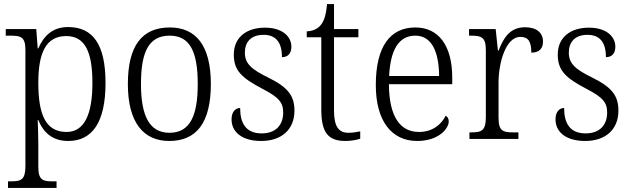

<svg xmlns="http://www.w3.org/2000/svg" viewBox="-20 -678 3081 937"><path d="M19 239H256V207H237C189 207 167 201 167 136V25C167 -22 165 -64 164 -92H167C193 -29 238 10 313 10C428 10 495 -78 495 -273C495 -462 433 -546 312 -546C236 -546 193 -502 167 -442H164L157 -536H8V-504H29C84 -504 104 -497 104 -433V133C104 200 82 207 33 207H19ZM305 -34C200 -34 167 -124 167 -274C167 -416 202 -502 303 -502C395 -502 431 -425 431 -273C431 -121 392 -34 305 -34Z M806 10C939 10 1009 -79 1009 -268C1009 -456 936 -544 809 -544C673 -544 604 -455 604 -268C604 -80 680 10 806 10ZM807 -30C709 -30 668 -113 668 -268C668 -425 706 -504 808 -504C907 -504 945 -426 945 -268C945 -116 909 -30 807 -30Z M1255 10C1353 10 1417 -45 1417 -138C1417 -211 1385 -252 1290 -299C1211 -338 1175 -365 1175 -421C1175 -471 1203 -508 1266 -508C1325 -508 1356 -473 1356 -399C1386 -399 1402 -418 1402 -450C1402 -499 1359 -543 1273 -543C1181 -543 1121 -494 1121 -412C1121 -333 1160 -298 1260 -245C1342 -203 1362 -177 1362 -129C1362 -68 1326 -27 1257 -27C1179 -27 1152 -78 1152 -151C1132 -151 1110 -136 1110 -95C1110 -37 1157 10 1255 10Z M1666 10C1692 10 1720 5 1738 -1V-37C1718 -33 1702 -30 1680 -30C1633 -30 1610 -60 1610 -139V-496H1729V-536H1610V-658H1576C1571 -603 1561 -573 1543 -553C1527 -535 1503 -526 1477 -525V-496H1548V-143C1548 -29 1583 10 1666 10Z M2016 10C2119 10 2170 -49 2170 -86C2170 -100 2163 -109 2155 -113C2134 -71 2091 -34 2025 -34C1933 -34 1879 -108 1878 -267H2187V-299C2187 -456 2120 -544 2007 -544C1884 -544 1814 -451 1814 -263C1814 -89 1890 10 2016 10ZM2123 -307H1879C1885 -431 1924 -504 2007 -504C2087 -504 2122 -425 2123 -307Z M2271 0H2510V-32H2485C2435 -32 2413 -38 2413 -103V-275C2413 -373 2449 -498 2519 -498C2559 -498 2573 -474 2573 -421C2614 -421 2630 -444 2630 -475C2630 -517 2600 -545 2542 -545C2466 -545 2436 -489 2413 -431H2410L2399 -536H2269V-504H2276C2330 -504 2351 -497 2351 -433V-106C2351 -39 2329 -32 2279 -32H2271Z M2836 10C2934 10 2998 -45 2998 -138C2998 -211 2966 -252 2871 -299C2792 -338 2756 -365 2756 -421C2756 -471 2784 -508 2847 -508C2906 -508 2937 -473 2937 -399C2967 -399 2983 -418 2983 -450C2983 -499 2940 -543 2854 -543C2762 -543 2702 -494 2702 -412C2702 -333 2741 -298 2841 -245C2923 -203 2943 -177 2943 -129C2943 -68 2907 -27 2838 -27C2760 -27 2733 -78 2733 -151C2713 -151 2691 -136 2691 -95C2691 -37 2738 10 2836 10Z"/></svg>

Font: Noto Serif Khmer SemiCondensed Light
Style: Regular
Weight: 300
Width: 4
Designer: Danh Hong and the Monotype Design Team
Foundry: Monotype Imaging Inc.
Version: Version 2.004